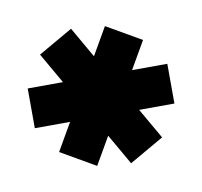

<svg xmlns="http://www.w3.org/2000/svg" viewBox="-91 -803 718 682"><g transform="rotate(20 268.0 -462.0)"><path d="M340 -224H196V-338L86 -274L14 -398L124 -462L14 -526L86 -650L196 -586V-700H340V-586L450 -650L522 -526L412 -462L522 -398L450 -274L340 -338Z"/></g></svg>

Font: Tektur ExtraBold
Style: Regular
Weight: 800
Designer: Adam Jagosz
Foundry: Adam Jagosz
Version: Version 1.005;gftools[0.9.30]